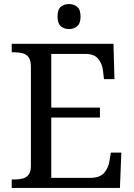

<svg xmlns="http://www.w3.org/2000/svg" viewBox="-20 -931 663 951"><path d="M38 0V-42H51Q73 -42 91.5 -46.5Q110 -51 121.5 -65.5Q133 -80 133 -109V-600Q133 -632 122 -647Q111 -662 92.5 -667Q74 -672 51 -672H38V-714H542L547 -539H495L490 -582Q486 -615 466.5 -639.5Q447 -664 402 -664H234V-398H475V-349H234V-50H427Q474 -50 495.5 -74.5Q517 -99 522 -132L529 -175H581L574 0ZM322 -787Q298 -787 281.5 -801Q265 -815 265 -849Q265 -884 281.5 -897.5Q298 -911 322 -911Q345 -911 362 -897.5Q379 -884 379 -849Q379 -815 362 -801Q345 -787 322 -787Z"/></svg>

Font: Noto Serif Kannada
Style: Regular
Weight: 400
Designer: Universal Thirst, Indian Type Foundry and the Monotype Design Team
Foundry: Monotype Imaging Inc.
Version: Version 2.003